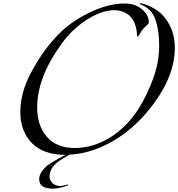

<svg xmlns="http://www.w3.org/2000/svg" viewBox="-20 -907 1069 1152"><path d="M1029 -620Q1029 -424 847 -217Q751 -109 633 -47Q515 15 397 21Q392 24 380 31Q368 38 361 42Q277 90 277 151Q277 175 295.5 192Q314 209 341 209Q350 209 360 206.5Q370 204 377.5 202Q385 200 386 200Q389 200 389 203Q389 205 373 210.5Q357 216 335.5 220.5Q314 225 301 225Q215 225 215 169Q215 142 234.5 117Q254 92 273.5 79Q293 66 327 47Q355 31 373 22Q240 22 171 -49Q102 -120 102 -234Q102 -351 166 -471Q230 -591 305 -673Q383 -764 503.5 -825Q624 -886 728 -886Q792 -886 832.5 -851Q873 -816 873 -772Q873 -767 868.5 -762.5Q864 -758 855 -750Q846 -742 839 -734Q832 -726 825 -714Q818 -702 814 -695Q810 -688 807 -688Q802 -688 802 -695Q802 -720 795 -746Q780 -800 744 -823Q708 -846 667 -846Q590 -846 500 -788Q410 -730 348 -642Q203 -443 203 -262Q203 -154 261 -86.5Q319 -19 429 -19Q537 -19 639.5 -81.5Q742 -144 814 -259Q861 -334 898 -433Q935 -532 935 -633Q935 -727 912 -791Q889 -855 826 -879Q818 -882 818 -885Q818 -887 822 -887Q844 -887 887 -865.5Q930 -844 954 -818Q1029 -738 1029 -620Z"/></svg>

Font: Miama Nueva
Style: Medium
Weight: 400
Italic angle: -28°
Version: Version 1.0